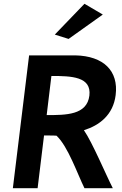

<svg xmlns="http://www.w3.org/2000/svg" viewBox="-20 -996 647 1016"><path d="M270 -813 343 -790 524 -919 427 -976ZM592 -493C608 -620 529 -700 378 -703H134L48 0H179L213 -279H242C254 -279 267 -279 279 -278C340 -221 389 -77 427 0H577C540 -72 469 -242 424 -307C505 -332 579 -387 592 -493ZM227 -387 252 -594C358 -594 465 -591 453 -490C440 -387 329 -387 227 -387Z"/></svg>

Font: Bluebird
Style: Obl
Weight: 400
Designer: Jasper
Foundry: Cannot Into Space Fonts
Version: Version 0.98